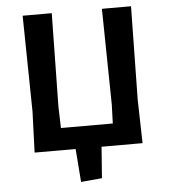

<svg xmlns="http://www.w3.org/2000/svg" viewBox="-55 -694 790 900"><g transform="rotate(-5 340.0 -244.0)"><path d="M85 0 92 -192 85 -644H222L215 -204L218 -104H462L465 -192L458 -644H595L588 -204L593 0H400L389 147L290 156L278 0Z"/></g></svg>

Font: Alegreya Sans SC
Style: Bold
Weight: 700
Designer: Juan Pablo del Peral
Foundry: Huerta Tipografica
Version: Version 2.007